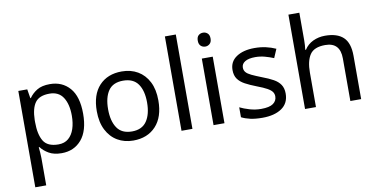

<svg xmlns="http://www.w3.org/2000/svg" viewBox="-88 -1022 3010 1523"><g transform="rotate(-10 1416.5 -260.0)"><path d="M340 -546Q439 -546 499.5 -477Q560 -408 560 -269Q560 -132 499.5 -61Q439 10 339 10Q277 10 236.5 -13.5Q196 -37 173 -68H167Q169 -51 171 -25Q173 1 173 20V240H85V-536H157L169 -463H173Q197 -498 236 -522Q275 -546 340 -546ZM324 -472Q242 -472 208.5 -426Q175 -380 173 -286V-269Q173 -170 205.5 -116.5Q238 -63 326 -63Q375 -63 406.5 -90Q438 -117 453.5 -163.5Q469 -210 469 -270Q469 -362 433.5 -417Q398 -472 324 -472Z M1166 -269Q1166 -136 1098.5 -63Q1031 10 916 10Q845 10 789.5 -22.5Q734 -55 702 -117.5Q670 -180 670 -269Q670 -402 737 -474Q804 -546 919 -546Q992 -546 1047.5 -513.5Q1103 -481 1134.5 -419.5Q1166 -358 1166 -269ZM761 -269Q761 -174 798.5 -118.5Q836 -63 918 -63Q999 -63 1037 -118.5Q1075 -174 1075 -269Q1075 -364 1037 -418Q999 -472 917 -472Q835 -472 798 -418Q761 -364 761 -269Z M1393 0H1305V-760H1393Z M1608 -737Q1628 -737 1643.5 -723.5Q1659 -710 1659 -681Q1659 -653 1643.5 -639Q1628 -625 1608 -625Q1586 -625 1571 -639Q1556 -653 1556 -681Q1556 -710 1571 -723.5Q1586 -737 1608 -737ZM1651 -536V0H1563V-536Z M2170 -148Q2170 -70 2112 -30Q2054 10 1956 10Q1900 10 1859.5 1Q1819 -8 1788 -24V-104Q1820 -88 1865.5 -74.5Q1911 -61 1958 -61Q2025 -61 2055 -82.5Q2085 -104 2085 -140Q2085 -160 2074 -176Q2063 -192 2034.5 -208Q2006 -224 1953 -244Q1901 -264 1864 -284Q1827 -304 1807 -332Q1787 -360 1787 -404Q1787 -472 1842.5 -509Q1898 -546 1988 -546Q2037 -546 2079.5 -536.5Q2122 -527 2159 -510L2129 -440Q2095 -454 2058 -464Q2021 -474 1982 -474Q1928 -474 1899.5 -456.5Q1871 -439 1871 -409Q1871 -387 1884 -371.5Q1897 -356 1927.5 -341.5Q1958 -327 2009 -307Q2060 -288 2096 -268Q2132 -248 2151 -219.5Q2170 -191 2170 -148Z M2388 -537Q2388 -497 2383 -462H2389Q2415 -503 2459.5 -524Q2504 -545 2556 -545Q2654 -545 2703 -498.5Q2752 -452 2752 -349V0H2665V-343Q2665 -472 2545 -472Q2455 -472 2421.5 -421.5Q2388 -371 2388 -277V0H2300V-760H2388Z"/></g></svg>

Font: Noto Sans Tifinagh Rhissa Ixa
Style: Regular
Weight: 400
Designer: JamraPatel
Foundry: JamraPatel LLC
Version: Version 2.006; ttfautohint (v1.8.4.7-5d5b)